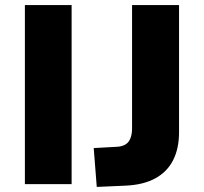

<svg xmlns="http://www.w3.org/2000/svg" viewBox="-20 -725 802 756"><path d="M78 0V-705H262V0ZM361 11 349 -142 440 -147Q461 -148 474.5 -156.5Q488 -165 494 -181.5Q500 -198 500 -220V-705H685V-205Q685 -140 661.5 -94Q638 -48 591 -22.5Q544 3 474 6Z"/></svg>

Font: Nunito Sans 7pt SemiCondensed Black
Style: Regular
Weight: 900
Width: 4
Designer: Vernon Adams
Foundry: Vernon Adams
Version: Version 3.101;gftools[0.9.27]